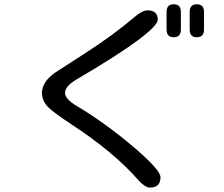

<svg xmlns="http://www.w3.org/2000/svg" viewBox="-20 -804 1040 892"><path d="M861.3 -749Q861.3 -784.2 894.5 -784.2Q927.7 -784.2 927.7 -749V-666Q927.7 -630.9 894.5 -630.9Q861.3 -630.9 861.3 -666V-749ZM753.9 -749Q753.9 -784.2 787.1 -784.2Q820.3 -784.2 820.3 -749V-666Q820.3 -630.9 787.1 -630.9Q753.9 -630.9 753.9 -666V-749ZM665 -755.9Q712.9 -755.9 712.9 -712.9Q712.9 -685.5 619.6 -616.2Q526.4 -546.9 335 -434.6Q282.2 -403.3 282.2 -372.1Q282.2 -343.8 336.9 -311.5Q464.8 -235.4 595.2 -125.5Q725.6 -15.6 725.6 19.5Q725.6 67.4 676.8 67.4Q654.3 67.4 625 35.2Q509.8 -96.7 314.5 -224.6Q215.8 -289.1 195.3 -315.4Q174.8 -341.8 174.8 -372.1Q174.8 -424.8 239.3 -468.8L374 -555.7Q504.9 -639.6 609.4 -728.5Q642.6 -755.9 665 -755.9Z"/></svg>

Font: jf-openhuninn-1.0
Style: Regular
Weight: 400
Designer: [Kosugi Maru]
      Designed by Motoya company      

      [Varela Round]
      Joe Prince(Latin component); Avraham Co
Foundry: justfont CO.,LTD.
Version: 1.0